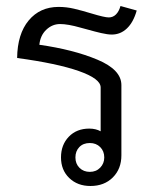

<svg xmlns="http://www.w3.org/2000/svg" viewBox="-20 -609 519 639"><path d="M111 -460Q224 -444 304 -410.5Q384 -377 384 -326V-92Q384 -47 355.5 -18.5Q327 10 281 10Q238 10 210.5 -16.5Q183 -43 183 -85Q183 -127 209 -154Q235 -181 277 -181Q299 -181 315 -172V-318Q315 -347 242.5 -372.5Q170 -398 37 -416Q38 -496 75.5 -541Q113 -586 175 -586Q201 -586 226.5 -580Q252 -574 285 -564Q328 -551 342 -551Q356 -551 366 -561Q376 -571 381 -589L435 -574Q424 -535 402.5 -514.5Q381 -494 352 -494Q338 -494 316.5 -499Q295 -504 274 -510Q269 -511 248 -517Q227 -523 210 -526Q193 -529 180 -529Q154 -529 134 -510Q114 -491 111 -460ZM327 -85Q327 -106 313.5 -119.5Q300 -133 279 -133Q257 -133 244 -119.5Q231 -106 231 -85Q231 -64 244.5 -50.5Q258 -37 279 -37Q300 -37 313.5 -51Q327 -65 327 -85Z"/></svg>

Font: Sarabun Light
Style: Regular
Weight: 300
Designer: Suppakit Chalermlarp | Katatrad Co.,Ltd.
Foundry: Cadson Demak Co.,Ltd.
Version: Version 1.000; ttfautohint (v1.6)